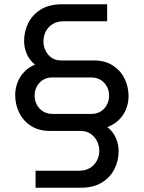

<svg xmlns="http://www.w3.org/2000/svg" viewBox="-20 -720 672 897"><path d="M146.2 157V77.6H349.4Q380 77.6 400.9 64.4Q421.8 51.2 432.8 29.9Q443.8 8.6 443.8 -16Q443.8 -38.6 433.8 -59.5Q423.8 -80.4 404.1 -94.4Q384.4 -108.4 355 -108.4H213.6Q161.2 -108.4 124.9 -131.7Q88.6 -155 69.8 -193.3Q51 -231.6 51 -276Q51 -305.8 61.3 -333.4Q71.6 -361 92.5 -383.5Q113.4 -406 143.6 -418Q118.4 -438 105.5 -467.2Q92.6 -496.4 92.6 -528.4Q92.6 -574 112.4 -613.1Q132.2 -652.2 171.5 -676.1Q210.8 -700 268.8 -700H480.6V-620.6H277.4Q246.8 -620.6 225.9 -607.6Q205 -594.6 194 -573.1Q183 -551.6 183 -526.4Q183 -503.6 192.8 -483.4Q202.6 -463.2 220.9 -450.4Q239.2 -437.6 265 -437.6H418Q470.4 -437.6 506.7 -414.3Q543 -391 561.8 -353.2Q580.6 -315.4 580.6 -270.6Q580.6 -239.6 569.3 -210.9Q558 -182.2 535.9 -160.2Q513.8 -138.2 481.4 -126.2Q507.8 -106 521 -76.3Q534.2 -46.6 534.2 -14Q534.2 31.2 514.4 70.2Q494.6 109.2 455.5 133.1Q416.4 157 358 157ZM226.2 -187.8H406.8Q432.6 -187.8 451.2 -199.8Q469.8 -211.8 479.8 -231.3Q489.8 -250.8 489.8 -273Q489.8 -295.6 479.8 -314.9Q469.8 -334.2 450.8 -346.2Q431.8 -358.2 404.8 -358.2H224.2Q198.4 -358.2 179.9 -346.2Q161.4 -334.2 151.6 -314.9Q141.8 -295.6 141.8 -273Q141.8 -250.8 151.8 -231.3Q161.8 -211.8 180.7 -199.8Q199.6 -187.8 226.2 -187.8Z"/></svg>

Font: MuseoModerno Thin
Style: Regular
Weight: 100
Designer: Pablo Cosgaya, Héctor Gatti, Marcela Romero, and the Authors of The MuseoModerno Project.
Foundry: Omnibus-Type Team
Version: Version 1.003